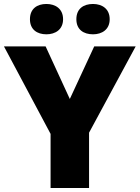

<svg xmlns="http://www.w3.org/2000/svg" viewBox="-20 -948 704 968"><path d="M131 -851C131 -799 167 -775 214 -775C259 -775 298 -799 298 -851C298 -904 259 -928 214 -928C167 -928 131 -904 131 -851ZM365 -851C365 -799 401 -775 449 -775C494 -775 533 -799 533 -851C533 -904 494 -928 449 -928C401 -928 365 -904 365 -851ZM332 -449 210 -714H0L235 -273V0H429V-279L664 -714H455Z"/></svg>

Font: Noto Sans Sinhala Black
Style: Regular
Weight: 900
Designer: Jelle Bosma - Monotype Design Team
Foundry: Monotype Imaging Inc.
Version: Version 2.006